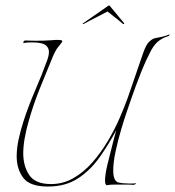

<svg xmlns="http://www.w3.org/2000/svg" viewBox="-20 -673 640 702"><path d="M155 9Q89 9 65 -23Q41 -55 41 -101Q41 -132 48.5 -165.5Q56 -199 66 -230Q85 -288 109 -343.5Q133 -399 150 -446Q154 -456 156.5 -465.5Q159 -475 159 -483Q159 -499 146 -508.5Q133 -518 97 -518Q88 -518 80 -517.5Q72 -517 67 -516Q65 -516 65 -518Q65 -520 67.5 -522.5Q70 -525 72 -525Q79 -525 89 -524.5Q99 -524 110 -524Q126 -524 142.5 -524.5Q159 -525 169 -526Q177 -527 183 -527Q189 -527 193 -527Q208 -527 208 -522Q208 -520 204 -515.5Q200 -511 195 -504Q182 -490 167 -451Q149 -408 125 -348Q101 -288 84 -227Q76 -199 70.5 -169Q65 -139 65 -112Q65 -66 87 -33Q109 0 167 0Q210 0 248 -21.5Q286 -43 317.5 -79Q349 -115 374 -157Q399 -199 417.5 -241.5Q436 -284 448 -318L503 -478Q514 -510 525.5 -520.5Q537 -531 545 -533Q557 -536 564.5 -537Q572 -538 585 -542L599 -547Q601 -548 599.5 -545Q598 -542 596 -541Q578 -536 564 -526Q547 -515 532 -488Q526 -477 516 -455.5Q506 -434 495.5 -408Q485 -382 476 -357Q467 -332 461 -315Q457 -303 446 -271.5Q435 -240 423 -199.5Q411 -159 402.5 -119Q394 -79 394 -50Q394 -12 412 -6Q420 -4 430.5 -3Q441 -2 451 -2Q458 -2 464 -2Q470 -2 475 -3Q477 -3 477 -2Q477 -1 473.5 1Q470 3 467 3Q460 2 449 2Q438 2 427 2Q411 2 397.5 2Q384 2 379 3Q376 4 371 4Q364 4 364 -13Q364 -34 372.5 -70Q381 -106 388 -132Q390 -140 393.5 -153.5Q397 -167 400.5 -180Q404 -193 405 -197Q378 -146 344.5 -98.5Q311 -51 265.5 -21Q220 9 155 9ZM287 -586Q283 -584 282.5 -585.5Q282 -587 284 -588L376 -652Q379 -654 381 -652L434 -588Q435 -587 433 -585.5Q431 -584 429 -586Q426 -589 416 -597Q406 -605 394 -614.5Q382 -624 373 -631Q360 -624 341.5 -614.5Q323 -605 307.5 -597Q292 -589 287 -586Z"/></svg>

Font: Explora
Style: Regular
Weight: 400
Designer: Robert E. Leuschke
Foundry: Robert E. Leuschke
Version: Version 1.010